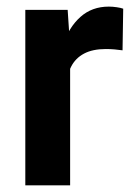

<svg xmlns="http://www.w3.org/2000/svg" viewBox="-20 -558 403 578"><path d="M191.1 -416.6V0H56.2V-528.3H183.7ZM350.9 -531.8 348.9 -406.5Q338.6 -408.1 324.6 -409.3Q310.6 -410.4 298.8 -410.4Q258.9 -410.4 233.1 -396.7Q207.2 -383 194.1 -357.3Q181.1 -331.5 179.8 -295.3L151.8 -301.2Q151.8 -369 169.6 -422.6Q187.4 -476.2 222.2 -507.1Q256.9 -538.1 307.6 -538.1Q318.8 -538.1 331.1 -536.3Q343.4 -534.6 350.9 -531.8Z"/></svg>

Font: Vazirmatn
Style: Regular
Weight: 400
Designer: Saber Rastikerdar
Foundry: Saber Rastikerdar
Version: Version 33.003;September 2, 2022;FontCreator 14.0.0.2862 64-